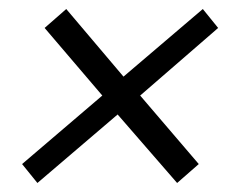

<svg xmlns="http://www.w3.org/2000/svg" viewBox="-20 -498 522 426"><path d="M29 -134 207 -286 79 -436 127 -478 254 -328 430 -478 464 -436 291 -286 421 -134 373 -92 241 -244 63 -92Z"/></svg>

Font: Caladea
Style: Italic
Weight: 400
Italic angle: -9°
Designer: Carolina Giovagnoli and Andres Torresi
Foundry: Carolina Giovagnoli & Andres Torresi
Version: Version 1.001